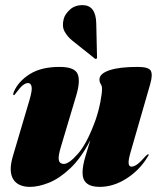

<svg xmlns="http://www.w3.org/2000/svg" viewBox="-20 -719 618 749"><path d="M558 -117Q563 -117 557 -109Q526.5 -57 475 -23.5Q423.5 10 368.5 10Q302 10 302 -45Q302 -72 313 -108.2Q324 -144.5 332.5 -172.5Q296.5 -102.5 254.5 -62.8Q212.5 -23 171.5 -6.5Q130.5 10 97.5 10Q49.5 10 31.2 -20.5Q13 -51 30 -109L94.5 -327Q106.5 -367.5 103.2 -381.2Q100 -395 89.5 -395Q80 -395 69.2 -386.5Q58.5 -378 43 -357Q38.5 -351 37.2 -349.5Q36 -348 34 -348Q28.5 -348 35 -363Q53 -403 97.2 -430.5Q141.5 -458 212.5 -458Q271 -458 282.8 -430.5Q294.5 -403 277 -345L218.5 -149.5Q206 -108.5 209.5 -94Q213 -79.5 229 -79.5Q249.5 -79.5 285 -120.2Q320.5 -161 353.5 -253Q365 -287 371.5 -321Q378 -355 378 -372Q378 -384 373 -391.2Q368 -398.5 368 -409Q368 -431.5 406.5 -444.8Q445 -458 517 -458Q560 -458 568.2 -443Q576.5 -428 566 -391L489 -124Q480.5 -94.5 481.8 -81.8Q483 -69 493 -69Q503 -69 515.2 -77.8Q527.5 -86.5 549 -111Q555 -117 558 -117ZM355.5 -627.5 358.5 -496.5Q358.5 -494.5 358.5 -493.2Q358.5 -492 357 -490.5Q354 -488 350.5 -490L261 -561.5Q243 -576 232 -596Q221 -616 228.5 -645Q233 -663 252.2 -681Q271.5 -699 302 -699Q354 -699 355.5 -627.5Z"/></svg>

Font: Fraunces 144pt Black
Style: Italic
Weight: 900
Italic angle: -16°
Version: Version 1.000;[0bf87f6ff]